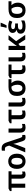

<svg xmlns="http://www.w3.org/2000/svg" viewBox="2670 -3509 849 6229"><g transform="rotate(-90 3094.5 -394.5)"><path d="M588 -90Q603 -90 618 -94.5Q633 -99 645 -104V-12Q630 -4 603 3Q576 10 545 10Q480 10 446.5 -25.5Q413 -61 413 -138V-444H250V0H118V-444H11V-498L91 -542H652V-444H545V-144Q545 -115 557 -102.5Q569 -90 588 -90Z M1223 -272Q1223 -204 1206 -152Q1189 -100 1156.5 -63.5Q1124 -27 1078 -8.5Q1032 10 975 10Q922 10 877 -8.5Q832 -27 799 -63.5Q766 -100 748 -152Q730 -204 730 -272Q730 -362 760 -424.5Q790 -487 845.5 -519.5Q901 -552 978 -552Q1049 -552 1104.5 -519Q1160 -486 1191.5 -424Q1223 -362 1223 -272ZM865 -272Q865 -215 876.5 -174.5Q888 -134 912.5 -113Q937 -92 977 -92Q1016 -92 1040.5 -113Q1065 -134 1076.5 -174.5Q1088 -215 1088 -272Q1088 -330 1076.5 -369.5Q1065 -409 1040.5 -429.5Q1016 -450 976 -450Q917 -450 891 -404Q865 -358 865 -272Z M1266 0 1485 -520 1468 -576Q1458 -609 1445 -627Q1432 -645 1415 -653Q1398 -661 1374 -661Q1360 -661 1345.5 -659Q1331 -657 1320 -655V-758Q1329 -760 1342 -762Q1355 -764 1369.5 -765Q1384 -766 1395 -766Q1452 -766 1488.5 -746.5Q1525 -727 1549.5 -688.5Q1574 -650 1592 -594L1731 -176Q1742 -143 1752.5 -125.5Q1763 -108 1774.5 -101.5Q1786 -95 1800 -95Q1807 -95 1815 -96.5Q1823 -98 1831 -100V-4Q1824 0 1810 3Q1796 6 1781 8Q1766 10 1755 10Q1719 10 1694 -1.5Q1669 -13 1653.5 -35.5Q1638 -58 1628 -90L1577 -250Q1572 -267 1567 -285Q1562 -303 1557 -320.5Q1552 -338 1548.5 -353.5Q1545 -369 1543 -381H1539Q1533 -352 1523 -317.5Q1513 -283 1502 -254L1404 0Z M2039 -166Q2039 -129 2056 -110Q2073 -91 2102 -91Q2124 -91 2146 -95.5Q2168 -100 2188 -106V-12Q2168 -3 2138 3.5Q2108 10 2072 10Q2025 10 1987.5 -5.5Q1950 -21 1928.5 -59.5Q1907 -98 1907 -166V-542H2039Z M2651 -542V-445H2472V-168Q2472 -127 2490.5 -109Q2509 -91 2539 -91Q2561 -91 2583 -95Q2605 -99 2624 -105V-11Q2605 -3 2574.5 3.5Q2544 10 2508 10Q2460 10 2422 -5Q2384 -20 2362 -58Q2340 -96 2340 -165V-445H2210V-498L2289 -542Z M2884 -166Q2884 -129 2901 -110Q2918 -91 2947 -91Q2969 -91 2991 -95.5Q3013 -100 3033 -106V-12Q3013 -3 2983 3.5Q2953 10 2917 10Q2870 10 2832.5 -5.5Q2795 -21 2773.5 -59.5Q2752 -98 2752 -166V-542H2884Z M3595 -237Q3595 -168 3566.5 -112Q3538 -56 3482.5 -23Q3427 10 3344 10Q3270 10 3214 -21Q3158 -52 3127 -113Q3096 -174 3096 -262Q3096 -363 3129.5 -424.5Q3163 -486 3228 -514.5Q3293 -543 3387 -543H3639V-447H3512Q3550 -410 3572.5 -358.5Q3595 -307 3595 -237ZM3231 -262Q3231 -212 3243 -173.5Q3255 -135 3280.5 -113.5Q3306 -92 3346 -92Q3406 -92 3433 -136.5Q3460 -181 3460 -251Q3460 -292 3453 -326.5Q3446 -361 3432.5 -391.5Q3419 -422 3399 -447H3377Q3302 -447 3266.5 -406Q3231 -365 3231 -262Z M4115 -542V-445H3936V-168Q3936 -127 3954.5 -109Q3973 -91 4003 -91Q4025 -91 4047 -95Q4069 -99 4088 -105V-11Q4069 -3 4038.5 3.5Q4008 10 3972 10Q3924 10 3886 -5Q3848 -20 3826 -58Q3804 -96 3804 -165V-445H3674V-498L3753 -542Z M4348 -166Q4348 -129 4365 -110Q4382 -91 4411 -91Q4433 -91 4455 -95.5Q4477 -100 4497 -106V-12Q4477 -3 4447 3.5Q4417 10 4381 10Q4334 10 4296.5 -5.5Q4259 -21 4237.5 -59.5Q4216 -98 4216 -166V-542H4348Z M5066 -542 4873 -297 5078 0H4926L4784 -221L4721 -173V0H4587V-542H4721V-401Q4721 -367 4720 -334Q4719 -301 4717 -275H4719Q4731 -293 4744 -311Q4757 -329 4771 -347L4918 -542Z M5448 -328V-237H5377Q5330 -237 5301.5 -228.5Q5273 -220 5260.5 -203Q5248 -186 5248 -160Q5248 -137 5260 -121Q5272 -105 5298.5 -97Q5325 -89 5366 -89Q5422 -89 5467 -102Q5512 -115 5544 -131V-28Q5522 -17 5494 -8Q5466 1 5431 5.5Q5396 10 5353 10Q5270 10 5217.5 -10Q5165 -30 5140.5 -66Q5116 -102 5116 -149Q5116 -209 5149 -238.5Q5182 -268 5236 -280V-285Q5192 -298 5166.5 -329.5Q5141 -361 5141 -410Q5141 -459 5169.5 -490.5Q5198 -522 5247 -537Q5296 -552 5357 -552Q5394 -552 5426.5 -547.5Q5459 -543 5489 -534Q5519 -525 5545 -512L5504 -419Q5471 -434 5437 -445Q5403 -456 5360 -456Q5311 -456 5287.5 -441Q5264 -426 5264 -396Q5264 -359 5295 -343.5Q5326 -328 5389 -328ZM5308 -621Q5314 -639 5320 -661.5Q5326 -684 5331 -708.5Q5336 -733 5340 -756.5Q5344 -780 5347 -799H5471V-788Q5462 -763 5448.5 -732.5Q5435 -702 5419.5 -669Q5404 -636 5386 -606H5308Z M6123 -237Q6123 -168 6094.5 -112Q6066 -56 6010.5 -23Q5955 10 5872 10Q5798 10 5742 -21Q5686 -52 5655 -113Q5624 -174 5624 -262Q5624 -363 5657.5 -424.5Q5691 -486 5756 -514.5Q5821 -543 5915 -543H6167V-447H6040Q6078 -410 6100.5 -358.5Q6123 -307 6123 -237ZM5759 -262Q5759 -212 5771 -173.5Q5783 -135 5808.5 -113.5Q5834 -92 5874 -92Q5934 -92 5961 -136.5Q5988 -181 5988 -251Q5988 -292 5981 -326.5Q5974 -361 5960.5 -391.5Q5947 -422 5927 -447H5905Q5830 -447 5794.5 -406Q5759 -365 5759 -262Z"/></g></svg>

Font: Noto Sans Display SemiBold
Style: Regular
Weight: 600
Designer: Monotype Design Team
Foundry: Monotype Imaging Inc.
Version: Version 2.003